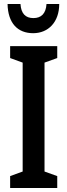

<svg xmlns="http://www.w3.org/2000/svg" viewBox="-20 -946 338 966"><path d="M278 -926H214C211 -877 187 -855 148 -855C108 -855 86 -878 83 -926H18C20 -829 69 -779 147 -779C223 -779 278 -835 278 -926ZM268 0V-60L204 -83V-631L268 -654V-714H31V-654L94 -631V-83L31 -60V0Z"/></svg>

Font: Noto Sans Display Condensed Medium
Style: Regular
Weight: 500
Width: 3
Designer: Monotype Design Team
Foundry: Monotype Imaging Inc.
Version: Version 1.900